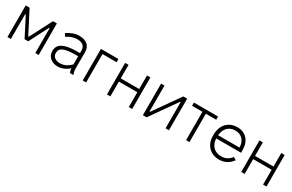

<svg xmlns="http://www.w3.org/2000/svg" viewBox="137 -1630 4171 2740"><g transform="rotate(30 2222.0 -260.5)"><path d="M88 0H144V-408H154L315 -95H375L536 -409H546V0H602V-520H538L350 -157H340L152 -520H88Z M916 7C981 7 1046 -20 1100 -69C1103 -45 1109 -17 1116 0H1173C1164 -25 1155 -63 1155 -92V-367C1155 -467 1089 -528 974 -528H970C900 -528 835 -502 770 -459L798 -413C850 -450 911 -471 966 -471H971C1052 -471 1099 -432 1099 -364V-318H1048C842 -318 742 -264 742 -152V-147C742 -55 813 7 916 7ZM919 -49C849 -49 799 -89 799 -147V-151C799 -233 876 -266 1060 -266H1099V-133C1051 -80 988 -49 919 -49Z M1328 0H1384V-467H1616V-520H1328Z M1727 0H1783V-244H2087V0H2143V-520H2087V-297H1783V-520H1727Z M2319 0H2381L2683 -430H2693V0H2749V-520H2685L2385 -94H2375V-520H2319Z M3031 0H3087V-467H3258V-520H2860V-467H3031Z M3573 6H3579C3667 6 3737 -34 3788 -105L3743 -134C3708 -84 3655 -50 3584 -50H3575C3468 -50 3396 -123 3392 -234V-236H3801V-283C3801 -429 3713 -526 3580 -526H3573C3428 -526 3332 -421 3332 -264V-244C3332 -96 3429 6 3573 6ZM3392 -289C3401 -399 3468 -470 3569 -470H3578C3676 -470 3742 -399 3745 -292V-289Z M3940 0H3996V-244H4300V0H4356V-520H4300V-297H3996V-520H3940Z"/></g></svg>

Font: Fixel Text Light
Style: Regular
Weight: 300
Width: 4
Designer: AlfaBravo + MacPaw
Foundry: Kyrylo Tkachov, Marchela Mozhyna, Serhii Makarenko, Maria Weinstein, Zakhar Kryvoshyya
Version: Version 1.211